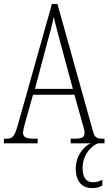

<svg xmlns="http://www.w3.org/2000/svg" viewBox="-21 -734 555 983"><path d="M-1 0H172V-24H150C109 -24 97 -35 97 -54C97 -70 108 -107 115 -132L148 -249H360L397 -117C404 -93 412 -65 412 -55C412 -33 402 -24 361 -24H341V0H443C410 14 367 60 367 130C367 200 403 229 451 229C472 229 487 225 503 216V186C485 196 472 199 454 199C422 199 402 177 402 126C402 63 441 16 480 0H514V-24H506C473 -24 463 -31 455 -62L273 -714H245L74 -107C55 -37 46 -24 13 -24H-1ZM158 -279 218 -505C233 -561 248 -612 254 -647C262 -613 275 -564 295 -490L352 -279Z"/></svg>

Font: Noto Serif Armenian ExtraCondensed ExtraLight
Style: Regular
Weight: 200
Width: 2
Designer: Monotype Design Team
Foundry: Monotype Imaging Inc.
Version: Version 2.008